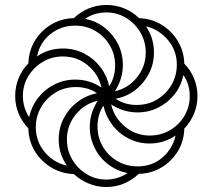

<svg xmlns="http://www.w3.org/2000/svg" viewBox="-20 -743 855 772"><path d="M408 9Q370 9 336.5 -5Q303 -19 277 -43Q227 -45 185.5 -70Q144 -95 119.5 -136Q95 -177 94 -227Q69 -253 55 -286Q41 -319 41 -357Q41 -395 55 -429Q69 -463 94 -488Q96 -540 121 -580.5Q146 -621 187 -645Q228 -669 277 -670Q303 -695 336.5 -709Q370 -723 408 -723Q446 -723 480 -709Q514 -695 539 -670Q591 -668 631.5 -642.5Q672 -617 696 -576Q720 -535 721 -487Q746 -462 760 -428Q774 -394 774 -357Q774 -319 760 -285.5Q746 -252 721 -226Q720 -175 694.5 -134Q669 -93 628 -69Q587 -45 538 -44Q513 -20 479.5 -5.5Q446 9 408 9ZM249 -77Q233 -100 224.5 -126.5Q216 -153 216 -182Q216 -229 236.5 -268Q257 -307 292 -333.5Q327 -360 370 -368Q352 -381 330 -387Q308 -393 286 -393Q239 -393 202.5 -370.5Q166 -348 145 -311.5Q124 -275 124 -231Q124 -175 159.5 -132Q195 -89 249 -77ZM407 -21Q431 -21 453 -28Q475 -35 493 -47Q449 -56 414.5 -82.5Q380 -109 360.5 -148.5Q341 -188 341 -232Q341 -261 349 -287Q357 -313 373 -338Q320 -326 284.5 -282.5Q249 -239 249 -182Q249 -138 270.5 -101.5Q292 -65 328 -43Q364 -21 407 -21ZM97 -272Q107 -316 133.5 -350Q160 -384 199 -403.5Q238 -423 283 -423Q340 -423 388 -391Q376 -445 333 -480.5Q290 -516 233 -516Q189 -516 152.5 -494.5Q116 -473 94 -437Q72 -401 72 -357Q72 -334 78.5 -312Q85 -290 97 -272ZM533 -74Q592 -74 633 -109.5Q674 -145 686 -198Q664 -183 637.5 -174.5Q611 -166 582 -166Q536 -166 497 -186Q458 -206 431.5 -241Q405 -276 396 -318Q384 -301 378 -279Q372 -257 372 -235Q372 -190 393.5 -153.5Q415 -117 451.5 -95.5Q488 -74 533 -74ZM419 -396Q431 -414 437 -435.5Q443 -457 443 -479Q443 -524 421.5 -560.5Q400 -597 363.5 -618.5Q327 -640 282 -640Q226 -640 183 -606Q140 -572 129 -516Q151 -532 177.5 -540Q204 -548 233 -548Q279 -548 318 -528Q357 -508 383.5 -473.5Q410 -439 419 -396ZM582 -198Q627 -198 663.5 -219.5Q700 -241 721.5 -277Q743 -313 743 -357Q743 -380 736.5 -402Q730 -424 717 -441Q709 -398 682 -364Q655 -330 616.5 -310.5Q578 -291 533 -291Q505 -291 478.5 -299Q452 -307 427 -323Q439 -270 482.5 -234Q526 -198 582 -198ZM442 -376Q495 -388 530.5 -431.5Q566 -475 566 -532Q566 -576 544.5 -612.5Q523 -649 487 -671Q451 -693 408 -693Q384 -693 362 -686.5Q340 -680 322 -667Q366 -659 400.5 -632Q435 -605 454.5 -566Q474 -527 474 -482Q474 -454 466 -427.5Q458 -401 442 -376ZM529 -321Q576 -321 612.5 -343.5Q649 -366 670 -402.5Q691 -439 691 -483Q691 -540 655 -582.5Q619 -625 567 -637Q583 -614 591 -587.5Q599 -561 599 -532Q599 -486 578.5 -446.5Q558 -407 523.5 -380.5Q489 -354 445 -346Q464 -333 485.5 -327Q507 -321 529 -321Z"/></svg>

Font: Noto Serif Armenian ExtraLight
Style: Regular
Weight: 250
Version: Version 2.007